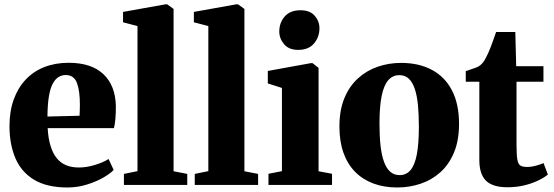

<svg xmlns="http://www.w3.org/2000/svg" viewBox="-20 -838 2509 870"><path d="M285.5 11.5Q192.5 11.5 134.5 -23.5Q76.5 -58.5 49.8 -121.2Q23 -184 23 -266Q23 -334 42.2 -387.2Q61.5 -440.5 96.8 -477.8Q132 -515 181.2 -534.2Q230.5 -553.5 291 -553.5Q394 -553.5 448.5 -502Q503 -450.5 505 -357Q505 -323 502.8 -298.5Q500.5 -274 496.5 -257.5H196Q198.5 -211.5 208.8 -177.8Q219 -144 236.5 -122Q254 -100 279.2 -89.5Q304.5 -79 337.5 -79Q373 -79 411.5 -91Q450 -103 472 -117.5L495 -68Q480.5 -52 448.5 -33.5Q416.5 -15 374 -1.8Q331.5 11.5 285.5 11.5ZM195 -310 340.5 -313.5Q341 -326 341.5 -338Q342 -350 342 -363Q342 -427 328.5 -462.5Q315 -498 277.5 -498Q260.5 -498 245.8 -489.2Q231 -480.5 219.5 -459.8Q208 -439 201.8 -402.5Q195.5 -366 195 -310Z M603 -62.5V-720L537.5 -737V-784L730 -818.5H737.5L766.5 -797.5V-62L828.5 -50V0H541.5V-50Z M924 -62.5V-720L858.5 -737V-784L1051 -818.5H1058.5L1087.5 -797.5V-62L1149.5 -50V0H862.5V-50Z M1196.5 0V-50.5L1257.5 -62.5V-439.5L1193.5 -460V-516.5L1389 -552H1396L1423.5 -530.5V-62L1484.5 -50.5V0ZM1330.5 -612Q1289 -612 1267.2 -637.8Q1245.5 -663.5 1245.5 -695Q1245.5 -735 1270 -763.2Q1294.5 -791.5 1341.5 -791.5H1342.5Q1384 -791.5 1405.8 -766.8Q1427.5 -742 1427.5 -710Q1427.5 -670.5 1403 -641.2Q1378.5 -612 1331.5 -612Z M1518 -264.5Q1518 -339 1540.5 -393.2Q1563 -447.5 1602.2 -483Q1641.5 -518.5 1691.8 -535.8Q1742 -553 1797.5 -553Q1878.5 -553 1937.5 -521.2Q1996.5 -489.5 2028.2 -428Q2060 -366.5 2060 -277Q2060 -201.5 2037.2 -147Q2014.5 -92.5 1975.5 -57.5Q1936.5 -22.5 1886 -5.5Q1835.5 11.5 1780 11.5Q1720 11.5 1671.8 -6.5Q1623.5 -24.5 1589 -59.5Q1554.5 -94.5 1536.2 -146Q1518 -197.5 1518 -264.5ZM1791 -44.5Q1821 -44.5 1840.2 -67.2Q1859.5 -90 1868.8 -138.5Q1878 -187 1878 -263Q1878 -318.5 1873.8 -362.2Q1869.5 -406 1859.2 -436Q1849 -466 1832 -481.8Q1815 -497.5 1789.5 -497.5Q1759.5 -497.5 1739.5 -474.8Q1719.5 -452 1709.5 -403.8Q1699.5 -355.5 1699.5 -278.5Q1699.5 -222.5 1704.2 -179Q1709 -135.5 1719.8 -105.5Q1730.5 -75.5 1748 -60Q1765.5 -44.5 1791 -44.5Z M2278.5 10.5Q2212.5 10.5 2182.2 -19.2Q2152 -49 2152 -112.5V-467.5H2090.5V-515.5Q2103 -520.5 2115.2 -524.2Q2127.5 -528 2138.2 -532.2Q2149 -536.5 2156.5 -542.5Q2164.5 -549.5 2170.8 -558Q2177 -566.5 2182.2 -577.2Q2187.5 -588 2193 -599.5Q2198.5 -611.5 2204.5 -627.2Q2210.5 -643 2216.5 -660.2Q2222.5 -677.5 2228 -693H2315L2319 -538H2442.5V-467.5H2320.5V-183.5Q2320.5 -136.5 2324.2 -115Q2328 -93.5 2338.5 -87.5Q2349 -81.5 2368 -81.5Q2388 -81.5 2408 -87Q2428 -92.5 2443 -99L2462.5 -47Q2445.5 -33 2418 -19.8Q2390.5 -6.5 2355.2 2Q2320 10.5 2278.5 10.5Z"/></svg>

Font: Merriweather 60pt Black
Style: Regular
Weight: 900
Version: Version 2.100